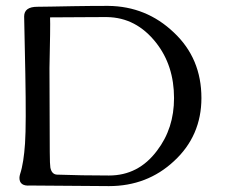

<svg xmlns="http://www.w3.org/2000/svg" viewBox="-20 -628 769 652"><path d="M664 -295C664 -385 633 -459 570 -518C508 -577 434 -607 348 -608C319 -608 279 -608 228 -607C170 -606 130 -605 107 -605C77 -605 62 -594 62 -572L66 -378C68 -264 68 -185 65 -141C62 -98 57 -63 48 -36C47 -32 46 -28 46 -24C46 -5 58 4 82 2L350 4C436 4 510 -24 571 -81C633 -138 664 -210 664 -295ZM571 -295C571 -226 552 -167 513 -116C471 -60 417 -32 350 -32C288 -32 229 -33 173 -35C161 -36 154 -44 151 -59C150 -65 149 -83 149 -112L148 -397C150 -490 151 -548 150 -569C286 -570 350 -570 343 -570C410 -569 465 -540 510 -483C551 -431 571 -368 571 -295Z"/></svg>

Font: GFS Ignacio
Style: Regular
Weight: 400
Designer: George D. Matthiopoulos
Foundry: George D. Matthiopoulos
Version: Version 1.000